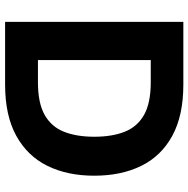

<svg xmlns="http://www.w3.org/2000/svg" viewBox="-13 -727 740 754"><g transform="rotate(90 357.0 -350.0)"><path d="M66 0V-700H312Q434 -700 513.5 -656.5Q593 -613 631.5 -534.5Q670 -456 670 -350Q670 -245 631.5 -166.5Q593 -88 513.5 -44Q434 0 312 0ZM216 -129H303Q385 -129 431.5 -155.5Q478 -182 497.5 -231.5Q517 -281 517 -350Q517 -420 497.5 -469.5Q478 -519 431.5 -545.5Q385 -572 303 -572H216Z"/></g></svg>

Font: DM Sans 17pt Black
Style: Regular
Weight: 900
Version: Version 4.004;gftools[0.9.30]